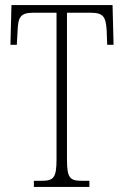

<svg xmlns="http://www.w3.org/2000/svg" viewBox="-20 -734 488 754"><path d="M113 0H331V-24H302C254 -24 243 -35 243 -109V-684H337C388 -684 396 -665 399 -612L401 -558H426L422 -714H25L21 -558H46L49 -612C51 -665 59 -684 110 -684H202V-108C202 -35 190 -24 143 -24H113Z"/></svg>

Font: Noto Serif Georgian ExtraCondensed ExtraLight
Style: Regular
Weight: 200
Width: 2
Designer: Monotype Design Team, Akaki Razmadze
Foundry: Google LLC
Version: Version 2.003